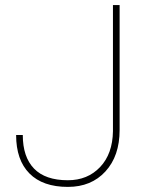

<svg xmlns="http://www.w3.org/2000/svg" viewBox="-20 -731 589 761"><path d="M427.7 -710.9H454.1V-215.8Q454.1 -112.8 397.9 -51.5Q341.8 9.8 249 9.8Q149.4 9.8 96.7 -43.5Q43.9 -96.7 43.9 -195.8H70.3Q70.3 -108.9 115 -62.7Q159.7 -16.6 249 -16.6Q327.1 -16.6 376.7 -68.8Q426.3 -121.1 427.7 -210.9Z"/></svg>

Font: RobotoDraft Thin
Style: Regular
Weight: 250
Version: Version 2.001153; 2014